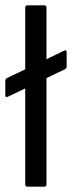

<svg xmlns="http://www.w3.org/2000/svg" viewBox="-24 -703 271 723"><path d="M80 0Q71 0 71 -9V-370L6 -339Q-4 -334 -4 -345V-399Q-4 -406 2 -409L71 -442V-674Q71 -683 80 -683H142Q151 -683 151 -674V-480L217 -512Q227 -517 227 -506V-453Q227 -445 220 -442L151 -409V-9Q151 0 142 0Z"/></svg>

Font: Sofia Sans Semi Condensed
Style: Regular
Weight: 400
Designer: Botio Nikoltchev, Ani Petrova
Foundry: lettersoup
Version: Version 4.100; ttfautohint (v1.8.4.7-5d5b)